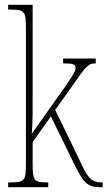

<svg xmlns="http://www.w3.org/2000/svg" viewBox="-20 -780 448 800"><path d="M14 0H181V-20H178C122 -20 116 -26 116 -96V-188L192 -295L287 -101C331 -10 348 0 402 0H408V-20H401C359 -20 343 -43 311 -114L210 -322L268 -403C336 -500 343 -516 379 -516V-536H243V-516C285 -516 295 -512 295 -496C295 -481 277 -454 211 -362L112 -222C117 -266 116 -336 116 -373V-760H14V-740H21C82 -740 88 -734 88 -664V-96C88 -26 82 -20 21 -20H14Z"/></svg>

Font: Noto Serif Sinhala ExtraCondensed Thin
Style: Regular
Weight: 100
Width: 2
Designer: Jelle Bosma - Monotype Design Team
Foundry: Monotype Imaging Inc.
Version: Version 2.007